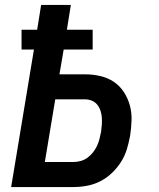

<svg xmlns="http://www.w3.org/2000/svg" viewBox="-20 -755 640 775"><path d="M25 0 117 -555H67V-635H130L146 -735H266L250 -635H354V-555H237L220 -455H323Q355 -455 385 -448Q415 -441 439 -425Q463 -409 479.5 -384Q496 -359 504 -330Q512 -301 511 -269.5Q510 -238 505 -206Q500 -179 492 -152.5Q484 -126 468.5 -101.5Q453 -77 431.5 -56.5Q410 -36 384 -23Q358 -10 330.5 -5Q303 0 276 0ZM161 -101H275Q290 -101 305 -105Q320 -109 332.5 -118Q345 -127 355 -139.5Q365 -152 371.5 -166Q378 -180 381.5 -194Q385 -208 388 -223Q390 -237 391 -252Q392 -267 391 -281Q390 -295 385.5 -308.5Q381 -322 372.5 -332.5Q364 -343 351 -348.5Q338 -354 323 -354H203Z"/></svg>

Font: Iosevka Extended
Style: Bold Italic
Weight: 700
Width: 7
Italic angle: -9°
Monospace: yes
Designer: Belleve Invis
Foundry: Belleve Invis
Version: Version 32.5.0; ttfautohint (v1.8.4)